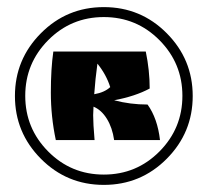

<svg xmlns="http://www.w3.org/2000/svg" viewBox="-20 -521 589 540"><path d="M243 -221 242 -197Q242 -173 246 -127H137Q123 -193 123 -260.5Q123 -328 130 -376H390Q401 -323 401 -272Q360 -250 301 -239Q346 -227 395 -227Q423 -188 430 -127H301Q296 -162 280.5 -187Q265 -212 243 -221ZM428.5 -408Q364 -473 272 -473Q180 -473 115.5 -408Q51 -343 51 -251.5Q51 -160 115.5 -95Q180 -30 272 -30Q364 -30 428.5 -95Q493 -160 493 -251.5Q493 -343 428.5 -408ZM95 -427.5Q168 -501 272 -501Q376 -501 449 -427.5Q522 -354 522 -251Q522 -148 449 -74.5Q376 -1 272 -1Q168 -1 95 -74.5Q22 -148 22 -251Q22 -354 95 -427.5ZM254 -342Q248 -299 245 -256Q274 -261 290 -276Q279 -311 254 -342Z"/></svg>

Font: Ruslan Display
Style: Regular
Weight: 400
Version: Version 1.001